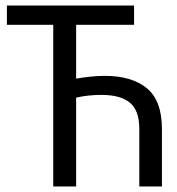

<svg xmlns="http://www.w3.org/2000/svg" viewBox="-20 -676 640 696"><path d="M5 -586V-656H466V-586H256V-391Q279 -395 306.5 -398Q334 -401 360 -401Q458 -401 512.5 -356Q567 -311 567 -209V0H485V-209Q485 -276 450.5 -304Q416 -332 348 -332Q298 -332 256 -322V0H173V-586Z"/></svg>

Font: SauceCodePro NFM
Style: Regular
Weight: 400
Monospace: yes
Designer: Paul D. Hunt, Teo Tuominen
Foundry: Adobe
Version: Version 2.042;hotconv 1.1.0;makeotfexe 2.6.0;Nerd Fonts 3.3.